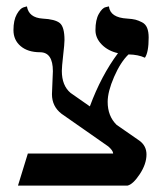

<svg xmlns="http://www.w3.org/2000/svg" viewBox="-20 -579 520 599"><path d="M343.8 -189.5 415 -140.1Q437 -124 437 -97.2Q437 -67.4 416 -35.6Q395 -3.9 377.9 0H36.1L66.9 -100.1H333Q333 -108.9 317.9 -122.1L171.9 -224.1Q142.1 -247.1 142.1 -285.2L145 -356.9Q145 -416 105 -416Q66.9 -416 44.4 -435.1Q22 -454.1 22 -485.1Q22 -516.1 32.5 -534.7Q43 -553.2 53.7 -556.2L64 -559.1Q69.8 -523.9 112.8 -521Q151.9 -519 166.5 -507.1Q181.2 -495.1 181.2 -454.1Q181.2 -441.9 177 -406Q172.9 -370.1 172.9 -357.9Q172.9 -312 200.2 -289.1L260.3 -247.1Q295.9 -343.3 348.1 -413.1Q317.4 -419.9 297.6 -439.9Q277.8 -460 277.8 -484.9Q277.8 -517.1 288.3 -535.6Q298.8 -554.2 309.6 -556.6L319.8 -559.1Q323.7 -523.9 377 -521Q393.1 -520 402.6 -517.6Q412.1 -515.1 423.1 -509.5Q434.1 -503.9 439 -491.9Q443.8 -480 443.8 -461.9Q443.8 -416 432.1 -398.9Q411.1 -408.7 380.9 -409.2Q356 -385.3 335.9 -339.1Q315.9 -293 315.9 -261.2Q315.9 -216.8 343.8 -189.5Z"/></svg>

Font: Linux Libertine
Style: Regular
Weight: 400
Designer: Philipp H. Poll
Foundry: Philipp H. Poll
Version: Version 5.3.0 ; ttfautohint (v0.9)